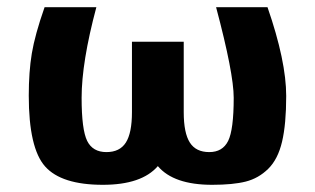

<svg xmlns="http://www.w3.org/2000/svg" viewBox="-20 -504 876 534"><path d="M104 -484C86 -432.7 74.2 -389.8 68.5 -355.5C62.8 -321.2 60 -282 60 -238C60 -140.7 75.2 -75 105.5 -41C135.8 -7 189.3 10 266 10C338 10 389 -7.3 419 -42C448.3 -7.3 498.7 10 570 10C608.7 10 639.8 7 663.5 1C687.2 -5 708 -16.8 726 -34.5C744 -52.2 756.8 -77.3 764.5 -110C772.2 -142.7 776 -185 776 -237C776 -301.7 758.7 -384 724 -484H581C613.7 -361.3 630 -277.3 630 -232C630 -172.7 624.8 -132.7 614.5 -112C604.2 -91.3 586.7 -81 562 -81C537.3 -81 519.3 -89.8 508 -107.5C496.7 -125.2 491 -153.3 491 -192V-388H347V-192C347 -153.3 341.3 -125.2 330 -107.5C318.7 -89.8 300.7 -81 276 -81C250.7 -81 232.8 -91.3 222.5 -112C212.2 -132.7 207 -172.7 207 -232C207 -298 220.7 -382 248 -484Z"/></svg>

Font: Play
Style: Bold
Weight: 700
Designer: Jonas Hecksher
Foundry: Jonas Hecksher, Playtypeª, e-types AS
Version: Version 1.002